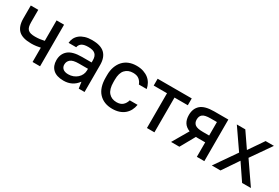

<svg xmlns="http://www.w3.org/2000/svg" viewBox="44 -1250 2906 1999"><g transform="rotate(30 1497.5 -250.0)"><path d="M245 -159Q139 -159 92 -204.5Q45 -250 45 -344V-500H135V-350Q135 -319 140.5 -298Q146 -277 159 -264.5Q172 -252 193 -246.5Q214 -241 245 -241Q277 -241 305.5 -245Q334 -249 355 -254V-500H445V0H355V-172Q334 -167 305.5 -163Q277 -159 245 -159Z M730 8Q645 8 602.5 -32Q560 -72 560 -141Q560 -216 610.5 -259.5Q661 -303 775 -303H890V-330Q890 -379 864.5 -402.5Q839 -426 780 -426Q726 -426 701 -407.5Q676 -389 672 -360H580Q582 -391 595.5 -418Q609 -445 634 -465Q659 -485 695.5 -496.5Q732 -508 780 -508Q883 -508 931.5 -462Q980 -416 980 -325V0H910L899 -75H897Q836 8 730 8ZM740 -74Q771 -74 798.5 -84.5Q826 -95 846.5 -113.5Q867 -132 878.5 -156.5Q890 -181 890 -209V-227H780Q710 -227 682 -203.5Q654 -180 654 -142Q654 -112 675.5 -93Q697 -74 740 -74Z M1315 8Q1214 8 1154.5 -55Q1095 -118 1095 -241V-269Q1095 -326 1111 -370Q1127 -414 1155.5 -445Q1184 -476 1224.5 -492Q1265 -508 1315 -508Q1362 -508 1398.5 -495.5Q1435 -483 1461 -462Q1487 -441 1503 -412Q1519 -383 1525 -350H1431Q1420 -382 1393.5 -404Q1367 -426 1320 -426Q1260 -426 1224.5 -387.5Q1189 -349 1189 -269V-241Q1189 -154 1224.5 -114Q1260 -74 1320 -74Q1367 -74 1393.5 -97.5Q1420 -121 1431 -160H1525Q1519 -123 1503 -92.5Q1487 -62 1461 -39.5Q1435 -17 1398.5 -4.5Q1362 8 1315 8Z M1730 -418H1570V-500H1980V-418H1820V0H1730Z M2132 -192Q2084 -211 2062 -247Q2040 -283 2040 -336Q2040 -414 2089 -457Q2138 -500 2250 -500H2420V0H2330V-174H2250Q2242 -174 2234 -174Q2226 -174 2218 -175L2120 0H2020ZM2134 -336Q2134 -297 2160 -276.5Q2186 -256 2255 -256H2330V-418H2255Q2185 -418 2159.5 -397.5Q2134 -377 2134 -336Z M2689 -258 2522 -500H2624L2746 -322L2868 -500H2968L2801 -260L2980 0H2874L2744 -192L2614 0H2510Z"/></g></svg>

Font: PT Root UI Medium
Style: Regular
Weight: 500
Designer: Vitaly Kuzmin
Foundry: ParaType Ltd.
Version: Version 2.001G